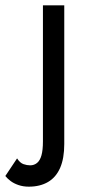

<svg xmlns="http://www.w3.org/2000/svg" viewBox="-81 -480 351 720"><path d="M-17 114 -61 180Q-53 190 -41 199Q-29 208 -11.5 214Q6 220 27 220Q69 220 99 202.5Q129 185 144.5 149.5Q160 114 160 60V-460H80V50Q80 83 74.5 102.5Q69 122 58 131Q47 140 32 140Q20 140 7 135.5Q-6 131 -17 114Z"/></svg>

Font: Glinicke Jost Regular
Style: Regular
Weight: 400
Version: Version 3.710